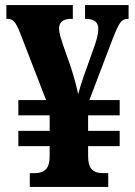

<svg xmlns="http://www.w3.org/2000/svg" viewBox="-20 -734 532 754"><path d="M97 0V-54H117Q146 -54 160.5 -69.5Q175 -85 175 -120V-160H52V-220H175V-281H52V-341H161L58 -607Q46 -637 36 -648.5Q26 -660 9 -660H5V-714H266V-660H260Q212 -660 212 -622Q212 -610 216 -595Q220 -580 226 -562L259 -468Q269 -436 276 -410Q283 -384 287 -364Q291 -380 296.5 -397Q302 -414 309 -435L346 -539Q355 -563 360.5 -583.5Q366 -604 366 -621Q366 -660 316 -660H314V-714H485V-660H482Q463 -660 452 -644.5Q441 -629 423 -583L331 -341H450V-281H326V-220H450V-160H326V-121Q326 -84 340.5 -69Q355 -54 385 -54H405V0Z"/></svg>

Font: Noto Serif Thai Condensed ExtraBold
Style: Regular
Weight: 800
Width: 3
Designer: Monotype Design Team
Foundry: Monotype Imaging Inc.
Version: Version 2.002; ttfautohint (v1.8.4.7-5d5b)